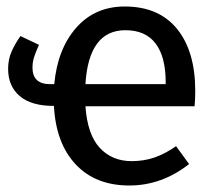

<svg xmlns="http://www.w3.org/2000/svg" viewBox="-20 -559 672 591"><path d="M579 -232H243Q249 -145 287 -104Q325 -63 385 -63Q423 -63 455 -74Q487 -85 522 -109L562 -54Q478 12 378 12Q274 12 213 -53Q152 -118 146 -233H145Q76 -233 40.5 -263.5Q5 -294 5 -347Q5 -376 15.5 -400Q26 -424 43 -448L100 -421Q90 -399 85 -383.5Q80 -368 80 -351Q80 -300 134 -300H147Q157 -408 214.5 -473.5Q272 -539 364 -539Q469 -539 525 -470Q581 -401 581 -279Q581 -256 579 -232ZM490 -306Q490 -384 459 -425Q428 -466 366 -466Q253 -466 243 -300H490Z"/></svg>

Font: Fira Sans
Style: Regular
Weight: 400
Designer: bBox Type GmbH & Carrois Corporate GbR & Edenspiekermann AG
Foundry: bBox Type GmbH & Carrois Corporate GbR & Edenspiekermann AG
Version: Version 4.301